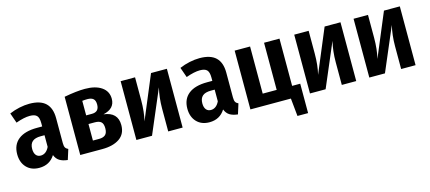

<svg xmlns="http://www.w3.org/2000/svg" viewBox="-54 -1029 3742 1672"><g transform="rotate(-15 1817.0 -192.5)"><path d="M465 -78 436 14Q391 9 363.5 -8Q336 -25 322 -61Q274 16 180 16Q108 16 65.5 -29Q23 -74 23 -148Q23 -234 81 -280Q139 -326 249 -326H296V-356Q296 -405 277.5 -424Q259 -443 215 -443Q164 -443 89 -416L57 -507Q101 -526 148.5 -536Q196 -546 238 -546Q337 -546 384.5 -500.5Q432 -455 432 -364V-140Q432 -112 439.5 -99Q447 -86 465 -78ZM296 -142V-247H262Q210 -247 185.5 -225Q161 -203 161 -159Q161 -123 176.5 -103.5Q192 -84 219 -84Q244 -84 263.5 -99Q283 -114 296 -142Z M965 -160Q965 -80 907 -40Q849 0 750 0H552V-525Q664 -546 739 -546Q834 -546 889 -508Q944 -470 944 -402Q944 -313 839 -290Q965 -275 965 -160ZM691 -451V-320H743Q808 -320 808 -387Q808 -423 790.5 -438.5Q773 -454 737 -454Q715 -454 691 -451ZM823 -169Q823 -209 805 -225.5Q787 -242 748 -242H691V-93H747Q784 -93 803.5 -110Q823 -127 823 -169Z M1475 0H1345V-204Q1345 -306 1366 -392L1199 0H1058V-530H1188V-325Q1188 -218 1168 -138L1332 -530H1475Z M1999 -78 1970 14Q1925 9 1897.5 -8Q1870 -25 1856 -61Q1808 16 1714 16Q1642 16 1599.5 -29Q1557 -74 1557 -148Q1557 -234 1615 -280Q1673 -326 1783 -326H1830V-356Q1830 -405 1811.5 -424Q1793 -443 1749 -443Q1698 -443 1623 -416L1591 -507Q1635 -526 1682.5 -536Q1730 -546 1772 -546Q1871 -546 1918.5 -500.5Q1966 -455 1966 -364V-140Q1966 -112 1973.5 -99Q1981 -86 1999 -78ZM1830 -142V-247H1796Q1744 -247 1719.5 -225Q1695 -203 1695 -159Q1695 -123 1710.5 -103.5Q1726 -84 1753 -84Q1778 -84 1797.5 -99Q1817 -114 1830 -142Z M2563 -104V161H2467L2451 0H2086V-530H2225V-105H2351V-530H2490V-104Z M3040 0H2910V-204Q2910 -306 2931 -392L2764 0H2623V-530H2753V-325Q2753 -218 2733 -138L2897 -530H3040Z M3575 0H3445V-204Q3445 -306 3466 -392L3299 0H3158V-530H3288V-325Q3288 -218 3268 -138L3432 -530H3575Z"/></g></svg>

Font: Fira Sans Condensed SemiBold
Style: Regular
Weight: 600
Width: 3
Designer: bBox Type GmbH & Carrois Corporate GbR & Edenspiekermann AG
Foundry: bBox Type GmbH & Carrois Corporate GbR & Edenspiekermann AG
Version: Version 4.301